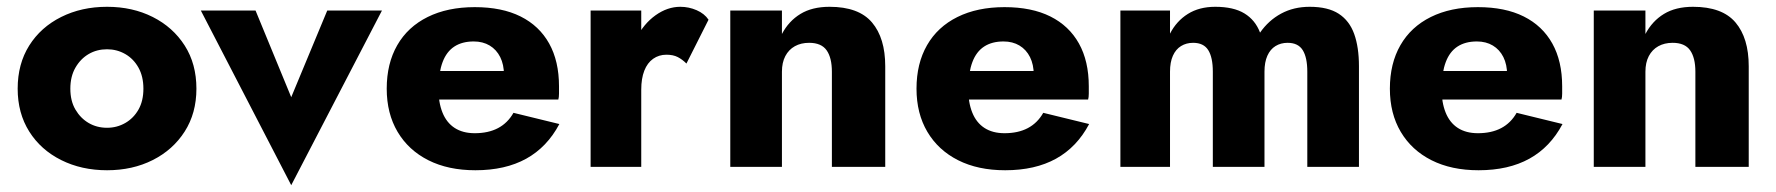

<svg xmlns="http://www.w3.org/2000/svg" viewBox="-20 -491 5226 565"><path d="M32 -230Q32 -158 66 -104Q100 -50 160 -20Q220 10 295 10Q370 10 429.5 -20Q489 -50 523.5 -104Q558 -158 558 -230Q558 -303 523.5 -357Q489 -411 429.5 -441Q370 -471 295 -471Q220 -471 160 -441Q100 -411 66 -357Q32 -303 32 -230ZM187 -230Q187 -266 202 -292Q217 -318 241 -332Q265 -346 295 -346Q324 -346 348.5 -332Q373 -318 387.5 -292Q402 -266 402 -230Q402 -194 387.5 -168.5Q373 -143 348.5 -129Q324 -115 295 -115Q265 -115 241 -129Q217 -143 202 -168.5Q187 -194 187 -230Z M571 -460 837 54 1104 -460H943L837 -205L732 -460Z M1379 10Q1467 10 1528.5 -24Q1590 -58 1626 -126L1491 -159Q1474 -129 1445.5 -114Q1417 -99 1377 -99Q1342 -99 1318 -114.5Q1294 -130 1282 -160Q1270 -190 1270 -232Q1271 -278 1282.5 -308.5Q1294 -339 1317 -354Q1340 -369 1374 -369Q1401 -369 1421 -357Q1441 -345 1452 -323Q1463 -301 1463 -271Q1463 -264 1459.5 -253.5Q1456 -243 1451 -236L1487 -282H1203V-198H1623Q1625 -205 1625 -215.5Q1625 -226 1625 -237Q1625 -311 1596 -363Q1567 -415 1512 -442.5Q1457 -470 1377 -470Q1297 -470 1238.5 -441Q1180 -412 1149 -358Q1118 -304 1118 -230Q1118 -157 1150 -103Q1182 -49 1240.5 -19.5Q1299 10 1379 10Z M1867 -460H1718V0H1867ZM2000 -304 2065 -433Q2053 -451 2030 -461Q2007 -471 1982 -471Q1944 -471 1909 -446Q1874 -421 1852.5 -378Q1831 -335 1831 -280L1867 -227Q1867 -260 1876 -283Q1885 -306 1902 -318Q1919 -330 1941 -330Q1961 -330 1974.5 -323Q1988 -316 2000 -304Z M2428 -280V0H2585V-296Q2585 -379 2546 -425Q2507 -471 2421 -471Q2370 -471 2335.5 -450Q2301 -429 2281 -391V-460H2129V0H2281V-280Q2281 -307 2291 -326Q2301 -345 2319 -355Q2337 -365 2361 -365Q2397 -365 2412.5 -343Q2428 -321 2428 -280Z M2938 10Q3026 10 3087.5 -24Q3149 -58 3185 -126L3050 -159Q3033 -129 3004.5 -114Q2976 -99 2936 -99Q2901 -99 2877 -114.5Q2853 -130 2841 -160Q2829 -190 2829 -232Q2830 -278 2841.5 -308.5Q2853 -339 2876 -354Q2899 -369 2933 -369Q2960 -369 2980 -357Q3000 -345 3011 -323Q3022 -301 3022 -271Q3022 -264 3018.5 -253.5Q3015 -243 3010 -236L3046 -282H2762V-198H3182Q3184 -205 3184 -215.5Q3184 -226 3184 -237Q3184 -311 3155 -363Q3126 -415 3071 -442.5Q3016 -470 2936 -470Q2856 -470 2797.5 -441Q2739 -412 2708 -358Q2677 -304 2677 -230Q2677 -157 2709 -103Q2741 -49 2799.5 -19.5Q2858 10 2938 10Z M3979 -296Q3979 -352 3965 -391Q3951 -430 3919.5 -450.5Q3888 -471 3834 -471Q3787 -471 3750 -451Q3713 -431 3688 -395Q3674 -432 3642 -451.5Q3610 -471 3556 -471Q3509 -471 3475.5 -450Q3442 -429 3423 -392V-460H3277V0H3423V-280Q3423 -308 3431.5 -327Q3440 -346 3455.5 -355.5Q3471 -365 3491 -365Q3522 -365 3535.5 -343.5Q3549 -322 3549 -280V0H3701V-280Q3701 -308 3709.5 -327Q3718 -346 3733.5 -355.5Q3749 -365 3769 -365Q3800 -365 3813.5 -343.5Q3827 -322 3827 -280V0H3979Z M4331 10Q4419 10 4480.5 -24Q4542 -58 4578 -126L4443 -159Q4426 -129 4397.5 -114Q4369 -99 4329 -99Q4294 -99 4270 -114.5Q4246 -130 4234 -160Q4222 -190 4222 -232Q4223 -278 4234.5 -308.5Q4246 -339 4269 -354Q4292 -369 4326 -369Q4353 -369 4373 -357Q4393 -345 4404 -323Q4415 -301 4415 -271Q4415 -264 4411.5 -253.5Q4408 -243 4403 -236L4439 -282H4155V-198H4575Q4577 -205 4577 -215.5Q4577 -226 4577 -237Q4577 -311 4548 -363Q4519 -415 4464 -442.5Q4409 -470 4329 -470Q4249 -470 4190.5 -441Q4132 -412 4101 -358Q4070 -304 4070 -230Q4070 -157 4102 -103Q4134 -49 4192.5 -19.5Q4251 10 4331 10Z M4969 -280V0H5126V-296Q5126 -379 5087 -425Q5048 -471 4962 -471Q4911 -471 4876.5 -450Q4842 -429 4822 -391V-460H4670V0H4822V-280Q4822 -307 4832 -326Q4842 -345 4860 -355Q4878 -365 4902 -365Q4938 -365 4953.5 -343Q4969 -321 4969 -280Z"/></svg>

Font: Jost
Style: Bold
Weight: 700
Version: Version 3.710